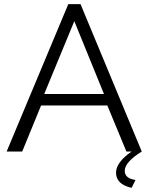

<svg xmlns="http://www.w3.org/2000/svg" viewBox="-20 -730 715 925"><path d="M633 137 614 175Q539 158 539 102Q539 52 614 0H589L497 -222H178L87 0H12L309 -710H368L663 0Q581 51 581 93Q581 130 633 137ZM193 -277H481L338 -628Z"/></svg>

Font: Raleway
Style: Regular
Weight: 400
Designer: Matt McInerney, Pablo Impallari, Rodrigo Fuenzalida
Foundry: Matt McInerney, Pablo Impallari, Rodrigo Fuenzalida
Version: Version 1.000;PS 001.001;hotconv 1.0.56; ttfautohint (v1.5)